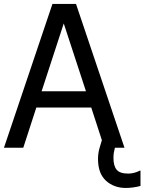

<svg xmlns="http://www.w3.org/2000/svg" viewBox="-25 -747 730 971"><path d="M470.7 57.1Q470.7 28.8 477.8 3.7Q484.9 -21.5 490.2 -38.1L436.5 -203.1H158.7L92.8 0H-4.9L240.2 -727.1H359.4L604.5 0H556.2Q553.2 13.7 551 23.7Q548.8 33.7 548.8 52.2Q548.8 91.8 564.9 111.3Q581.1 130.9 624 130.9Q640.1 130.9 656 126.2Q671.9 121.6 681.2 116.2H685.5V193.4Q668 198.2 648.2 200.9Q628.4 203.6 611.8 203.6Q551.3 203.6 511 167Q470.7 130.4 470.7 57.1ZM409.7 -285.6 297.4 -628.4 185.5 -285.6Z"/></svg>

Font: IranNastaliq
Style: Regular
Weight: 400
Designer: Hossein Zahedi
Version: Version 1.5